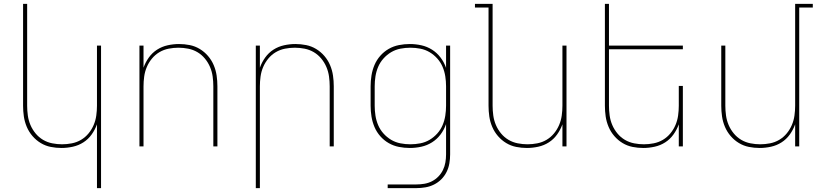

<svg xmlns="http://www.w3.org/2000/svg" viewBox="-20 -755 4240 990"><path d="M480 215V-114Q470 -86 452.5 -61.5Q435 -37 410 -21Q385 -5 355.5 1.5Q326 8 297 8Q269 8 241.5 2.5Q214 -3 190 -17.5Q166 -32 147.5 -53.5Q129 -75 118 -101Q107 -127 103 -154.5Q99 -182 99 -210V-735H120V-210Q120 -185 123.5 -159.5Q127 -134 137 -110.5Q147 -87 163.5 -67Q180 -47 202 -34Q224 -21 249.5 -16Q275 -11 300 -11Q325 -11 350.5 -16Q376 -21 398 -34Q420 -47 436.5 -67Q453 -87 463 -110.5Q473 -134 476.5 -159.5Q480 -185 480 -210V-520H501V215Z M699 0V-520H720V-406Q730 -434 747.5 -458.5Q765 -483 790 -499Q815 -515 844.5 -521.5Q874 -528 903 -528Q931 -528 958.5 -522.5Q986 -517 1010 -502.5Q1034 -488 1052.5 -466.5Q1071 -445 1082 -419Q1093 -393 1097 -365.5Q1101 -338 1101 -310V0H1080V-310Q1080 -335 1076.5 -360.5Q1073 -386 1063 -409.5Q1053 -433 1036.5 -453Q1020 -473 998 -486Q976 -499 950.5 -504Q925 -509 900 -509Q875 -509 849.5 -504Q824 -499 802 -486Q780 -473 763.5 -453Q747 -433 737 -409.5Q727 -386 723.5 -360.5Q720 -335 720 -310V0Z M1299 215V-520H1320V-406Q1330 -434 1347.5 -458.5Q1365 -483 1390 -499Q1415 -515 1444.5 -521.5Q1474 -528 1503 -528Q1531 -528 1558.5 -522.5Q1586 -517 1610 -502.5Q1634 -488 1652.5 -466.5Q1671 -445 1682 -419Q1693 -393 1697 -365.5Q1701 -338 1701 -310V0H1680V-310Q1680 -335 1676.5 -360.5Q1673 -386 1663 -409.5Q1653 -433 1636.5 -453Q1620 -473 1598 -486Q1576 -499 1550.5 -504Q1525 -509 1500 -509Q1475 -509 1449.5 -504Q1424 -499 1402 -486Q1380 -473 1363.5 -453Q1347 -433 1337 -409.5Q1327 -386 1323.5 -360.5Q1320 -335 1320 -310V215Z M1979 215V196H2127Q2148 196 2168.5 192.5Q2189 189 2207.5 179.5Q2226 170 2240.5 155Q2255 140 2264 121.5Q2273 103 2276.5 82.5Q2280 62 2280 41V-115Q2270 -86 2251.5 -61.5Q2233 -37 2207.5 -21Q2182 -5 2152.5 1.5Q2123 8 2093 8Q2065 8 2037 2.5Q2009 -3 1984.5 -17Q1960 -31 1941 -52.5Q1922 -74 1911 -100Q1900 -126 1895.5 -154Q1891 -182 1891 -210V-310Q1891 -338 1895.5 -366Q1900 -394 1911 -420Q1922 -446 1941 -467.5Q1960 -489 1984.5 -503Q2009 -517 2037 -522.5Q2065 -528 2093 -528Q2123 -528 2152.5 -521.5Q2182 -515 2207.5 -499Q2233 -483 2251.5 -458.5Q2270 -434 2280 -405V-520H2301V41Q2301 64 2297 87.5Q2293 111 2282.5 132Q2272 153 2255.5 169.5Q2239 186 2218 196.5Q2197 207 2173.5 211Q2150 215 2127 215ZM2096 -11Q2122 -11 2147.5 -16Q2173 -21 2195 -34Q2217 -47 2234.5 -66.5Q2252 -86 2262 -109.5Q2272 -133 2276 -158.5Q2280 -184 2280 -210V-310Q2280 -336 2276 -361.5Q2272 -387 2262 -410.5Q2252 -434 2234.5 -453.5Q2217 -473 2195 -486Q2173 -499 2147.5 -504Q2122 -509 2096 -509Q2070 -509 2044.5 -504Q2019 -499 1997 -486Q1975 -473 1957.5 -453.5Q1940 -434 1930 -410.5Q1920 -387 1916 -361.5Q1912 -336 1912 -310V-210Q1912 -184 1916 -158.5Q1920 -133 1930 -109.5Q1940 -86 1957.5 -66.5Q1975 -47 1997 -34Q2019 -21 2044.5 -16Q2070 -11 2096 -11Z M2697 8Q2669 8 2641.5 2.5Q2614 -3 2590 -17.5Q2566 -32 2547.5 -53.5Q2529 -75 2518 -101Q2507 -127 2503 -154.5Q2499 -182 2499 -210V-716H2429V-735H2520V-210Q2520 -185 2523.5 -159.5Q2527 -134 2537 -110.5Q2547 -87 2563.5 -67Q2580 -47 2602 -34Q2624 -21 2649.5 -16Q2675 -11 2700 -11Q2725 -11 2750.5 -16Q2776 -21 2798 -34Q2820 -47 2836.5 -67Q2853 -87 2863 -110.5Q2873 -134 2876.5 -159.5Q2880 -185 2880 -210V-520H2901V0H2880V-114Q2870 -86 2852.5 -61.5Q2835 -37 2810 -21Q2785 -5 2755.5 1.5Q2726 8 2697 8Z M3297 8Q3269 8 3241.5 2.5Q3214 -3 3190 -17.5Q3166 -32 3147.5 -53.5Q3129 -75 3118 -101Q3107 -127 3103 -154.5Q3099 -182 3099 -210V-735H3120V-520H3501V-501H3120V-210Q3120 -185 3123.5 -159.5Q3127 -134 3137 -110.5Q3147 -87 3163.5 -67Q3180 -47 3202 -34Q3224 -21 3249.5 -16Q3275 -11 3300 -11Q3325 -11 3350.5 -16Q3376 -21 3398 -34Q3420 -47 3436.5 -67Q3453 -87 3463 -110.5Q3473 -134 3476.5 -159.5Q3480 -185 3480 -210V-312H3501V0H3480V-114Q3470 -86 3452.5 -61.5Q3435 -37 3410 -21Q3385 -5 3355.5 1.5Q3326 8 3297 8Z M3897 8Q3869 8 3841.5 2.5Q3814 -3 3790 -17.5Q3766 -32 3747.5 -53.5Q3729 -75 3718 -101Q3707 -127 3703 -154.5Q3699 -182 3699 -210V-520H3720V-210Q3720 -185 3723.5 -159.5Q3727 -134 3737 -110.5Q3747 -87 3763.5 -67Q3780 -47 3802 -34Q3824 -21 3849.5 -16Q3875 -11 3900 -11Q3925 -11 3950.5 -16Q3976 -21 3998 -34Q4020 -47 4036.5 -67Q4053 -87 4063 -110.5Q4073 -134 4076.5 -159.5Q4080 -185 4080 -210V-735H4171V-716H4101V0H4080V-114Q4070 -86 4052.5 -61.5Q4035 -37 4010 -21Q3985 -5 3955.5 1.5Q3926 8 3897 8Z"/></svg>

Font: Iosevka Thin Extended
Style: Regular
Weight: 100
Width: 7
Monospace: yes
Designer: Belleve Invis
Foundry: Belleve Invis
Version: Version 32.5.0; ttfautohint (v1.8.4)